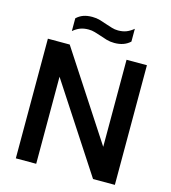

<svg xmlns="http://www.w3.org/2000/svg" viewBox="-132 -1041 1023 1147"><g transform="rotate(15 379.0 -467.0)"><path d="M73 0V-740H208L559.5 -201.5V-740H685.5V0H550.5L199 -538.5V0ZM462.5 -818Q436.5 -818 414.2 -824.5Q392 -831 371.5 -838.5Q352 -845 333.2 -850.5Q314.5 -856 294.5 -856Q265 -856 243 -847.5Q221 -839 199.5 -821V-900Q218 -917.5 241.2 -926Q264.5 -934.5 296.5 -934.5Q322.5 -934.5 344.8 -928Q367 -921.5 387.5 -914Q407 -907.5 425.8 -901.8Q444.5 -896 464.5 -896Q494 -896 516 -904.8Q538 -913.5 559.5 -931.5V-852.5Q523.5 -818 462.5 -818Z"/></g></svg>

Font: Encode Sans SmBold
Style: Regular
Weight: 600
Designer: Multiple Designers
Foundry: Impallari Type
Version: Version 3.002; ttfautohint (v1.8.3) -l 8 -r 50 -G 200 -x 14 